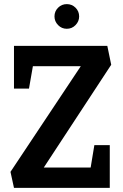

<svg xmlns="http://www.w3.org/2000/svg" viewBox="-20 -914 599 934"><path d="M48 0 31 -78 373 -592H140L121 -483H48V-691H502L521 -599L193 -99H421L439 -208H514V0ZM305 -774Q280 -774 262.5 -792Q245 -810 245 -834Q245 -859 262.5 -876.5Q280 -894 305 -894Q330 -894 347.5 -876.5Q365 -859 365 -834Q365 -810 347.5 -792Q330 -774 305 -774Z"/></svg>

Font: Kreon Light SemiBold
Style: Regular
Weight: 600
Version: Version 2.002